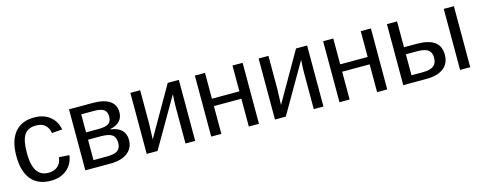

<svg xmlns="http://www.w3.org/2000/svg" viewBox="-28 -1067 4027 1606"><g transform="rotate(-15 1986.0 -264.0)"><path d="M134.3 -266.6C134.3 -339.8 144.7 -391.9 165.5 -422.9C186.4 -453.8 220.1 -469.2 266.6 -469.2C300.8 -469.2 327.1 -460.6 345.7 -443.4C364.3 -426.1 375.8 -402.8 380.4 -373.5L470.7 -380.4C461.6 -429.5 439.2 -468.1 403.6 -496.1C367.9 -524.1 323.1 -538.1 269 -538.1C196.1 -538.1 140.1 -514.7 101.1 -468C62 -421.3 42.5 -353.5 42.5 -264.6C42.5 -175.1 61.9 -107 100.8 -60.3C139.7 -13.6 196.1 9.8 270 9.8C326 9.8 372.2 -5.4 408.7 -35.6C445.1 -65.9 466.8 -106.4 473.6 -157.2L384.8 -163.1C379.9 -127.9 366.9 -101.9 345.9 -85C325 -68 298.8 -59.6 267.6 -59.6C223 -59.6 189.6 -76.5 167.5 -110.4C145.3 -144.2 134.3 -196.3 134.3 -266.6Z M775.4 -528.3H569.3V0H786.6C849.4 0 898.7 -13.4 934.3 -40.3C970 -67.1 987.8 -104.5 987.8 -152.3C987.8 -187.2 977.3 -215.2 956.3 -236.3C935.3 -257.5 903.8 -270.8 861.8 -276.4V-279.8C897.3 -286.6 924.3 -300.1 942.9 -320.3C961.4 -340.5 970.7 -365.7 970.7 -396C970.7 -438.6 954.4 -471.4 921.9 -494.1C889.3 -516.9 840.5 -528.3 775.4 -528.3ZM657.2 -64.9V-241.7H766.6C813.2 -241.7 846.1 -234.9 865.5 -221.4C884.8 -207.9 894.5 -184.7 894.5 -151.9C894.5 -121.6 885.4 -99.5 867.2 -85.7C849 -71.9 817.4 -64.9 772.5 -64.9ZM657.2 -461.4H769.5C808.9 -461.4 836.9 -455.2 853.5 -442.9C870.1 -430.5 878.4 -411 878.4 -384.3C878.4 -355 869.5 -334.5 851.8 -322.8C834.1 -311 804.4 -305.2 762.7 -305.2H657.2Z M1185.5 -528.3H1100.6V0H1194.3L1441.4 -426.3C1440.4 -416.2 1439.4 -399.3 1438.2 -375.5C1437.1 -351.7 1436.5 -334 1436.5 -322.3V0H1520.5V-528.3H1424.3L1180.7 -104L1185.5 -239.3Z M1747.1 -528.3H1659.2V0H1747.1V-240.7H1984.9V0H2072.8V-528.3H1984.9V-304.7H1747.1Z M2296.4 -528.3H2211.4V0H2305.2L2552.2 -426.3C2551.3 -416.2 2550.2 -399.3 2549.1 -375.5C2547.9 -351.7 2547.4 -334 2547.4 -322.3V0H2631.3V-528.3H2535.2L2291.5 -104L2296.4 -239.3Z M2857.9 -528.3H2770V0H2857.9V-240.7H3095.7V0H3183.6V-528.3H3095.7V-304.7H2857.9Z M3521.5 -304.7H3410.2V-528.3H3322.3V0H3522C3586.4 0 3636.2 -13.3 3671.4 -40C3706.5 -66.7 3724.1 -105.1 3724.1 -155.3C3724.1 -207 3707 -244.9 3672.9 -268.8C3638.7 -292.7 3588.2 -304.7 3521.5 -304.7ZM3410.2 -62V-243.7H3509.3C3552.6 -243.7 3583.7 -236.6 3602.5 -222.4C3621.4 -208.3 3630.9 -185.9 3630.9 -155.3C3630.9 -123 3621.1 -99.4 3601.6 -84.5C3582 -69.5 3551.1 -62 3508.8 -62ZM3814.5 0H3902.3V-528.3H3814.5Z"/></g></svg>

Font: Arimo
Style: Regular
Weight: 400
Designer: Steve Matteson
Foundry: Monotype Imaging Inc.
Version: Version 1.32